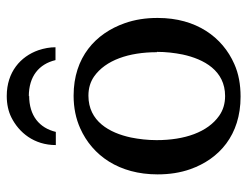

<svg xmlns="http://www.w3.org/2000/svg" viewBox="-104 -634 750 583"><g transform="rotate(-90 271.5 -342.0)"><path d="M406 -241C406 -214 403 -188 398 -163C384 -98 349 -34 272 -34C249 -34 229 -40 212 -52C162 -87 138 -157 138 -242C138 -269 141 -295 146 -320C160 -385 195 -449 273 -449C296 -449 315 -443 331 -432C381 -397 405 -326 405 -241ZM509 -240C509 -275 504 -308 493 -339C462 -427 390 -494 273 -494C236 -494 203 -487 174 -474C91 -437 34 -356 34 -239C34 -203 39 -170 50 -139C81 -52 153 13 270 13C307 13 340 7 369 -6C451 -42 509 -122 509 -238ZM271 -630C332 -630 369 -599 381 -549H420C420 -566 417 -583 411 -601C392 -655 345 -697 272 -697C247 -697 225 -692 207 -683C161 -660 123 -614 123 -548H163C175 -598 212 -629 273 -629Z"/></g></svg>

Font: Veleka
Style: Regular
Weight: 400
Designer: Stefan Peev, Context Ltd, 2016; SIL International, 1997-2014.
Foundry: Stefan Peev, Context Ltd, 2016
Version: Version 1.000